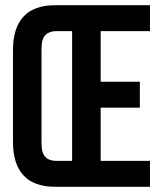

<svg xmlns="http://www.w3.org/2000/svg" viewBox="-20 -720 626 740"><path d="M368 -405H519V-305H368V-100H558V0H194Q111 0 70.5 -44Q30 -88 30 -173V-527Q30 -612 70.5 -656Q111 -700 194 -700H558V-600H368ZM258 -600H196Q170 -600 155 -585Q140 -570 140 -532V-168Q140 -130 155 -115Q170 -100 196 -100H258Z"/></svg>

Font: SVN-Bebas Neue
Style: Bold
Weight: 700
Designer: Ryoichi Tsunekawa
Foundry: Ryoichi Tsunekawa
Version: Version 1.300; ttfautohint (v1.7.9-c794)